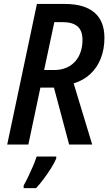

<svg xmlns="http://www.w3.org/2000/svg" viewBox="-20 -734 554 975"><path d="M16.6 0 167.5 -713.9H310.1Q407.7 -713.9 459 -670.7Q510.3 -627.4 510.3 -541.5Q510.3 -484.4 491.9 -437.5Q473.6 -390.6 438.7 -358.2Q403.8 -325.7 354 -310.5L448.2 0H331.1L253.9 -289.1H185.1L124 0ZM204.1 -378.4H254.4Q290.5 -378.4 317.6 -390.4Q344.7 -402.3 362.8 -423.1Q380.9 -443.8 389.9 -471.7Q398.9 -499.5 398.9 -531.2Q398.9 -578.1 373.8 -599.9Q348.6 -621.6 297.9 -621.6H255.9ZM100.1 221.2V208Q110.4 189.9 123 163.8Q135.7 137.7 147.5 110.1Q159.2 82.5 166 61H265.6V70.8Q257.3 91.3 240.2 118.7Q223.1 146 202.9 173.3Q182.6 200.7 163.1 221.2Z"/></svg>

Font: Open Sans SemiCondensed SemiBold
Style: Italic
Weight: 600
Width: 4
Italic angle: -12°
Designer: Monotype Design Team
Foundry: Monotype Imaging Inc.
Version: Version 3.000